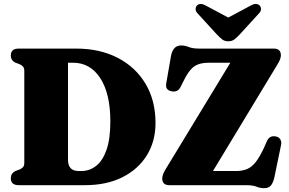

<svg xmlns="http://www.w3.org/2000/svg" viewBox="-20 -949 1480 984"><path d="M35.5 -35Q35.5 -61.5 60 -73L80.5 -80.5Q92.5 -85.5 98.5 -93Q104.5 -100.5 104.5 -114.5V-585.5Q104.5 -599.5 98.5 -607Q92.5 -614.5 80.5 -620L60 -627.5Q35.5 -638.5 35.5 -665Q35.5 -700 76 -700H370.5Q491.5 -700 583 -652.8Q674.5 -605.5 725.8 -519.8Q777 -434 777 -319Q777 -224.5 732.5 -152.8Q688 -81 607 -40.5Q526 0 415.5 0H76Q35.5 0 35.5 -35ZM397 -72.5Q438.5 -72.5 472.2 -98.5Q506 -124.5 525.8 -180.8Q545.5 -237 545.5 -327Q545.5 -468.5 494.2 -548Q443 -627.5 354 -627.5H328.5V-130.5Q328.5 -72.5 383 -72.5ZM1401.5 -618 1071.5 -72.5H1190Q1221 -72.5 1244.8 -82Q1268.5 -91.5 1288.8 -116.2Q1309 -141 1331 -187.5L1347.5 -224.5Q1355.5 -242 1367.2 -247.5Q1379 -253 1394.5 -249.5Q1410.5 -246.5 1417.5 -233.2Q1424.5 -220 1419.5 -201.5L1385.5 -37Q1378.5 -9.5 1367.2 3Q1356 15.5 1333 15.5Q1314.5 15.5 1294.8 7.8Q1275 0 1242 0H847.5Q811.5 0 811.5 -35Q811.5 -53.5 829.5 -83L1160.5 -627.5H1048Q1002 -627.5 974.2 -607.8Q946.5 -588 920 -532.5L907 -506.5Q898.5 -488.5 886.2 -483.2Q874 -478 860 -481Q825.5 -487 832 -522L856.5 -663Q867 -716 908 -716Q927.5 -716 947.5 -708Q967.5 -700 1000.5 -700H1383Q1419.5 -700 1419.5 -665.5Q1419.5 -646.5 1401.5 -618ZM1210 -774Q1194.5 -757.5 1182 -747.5Q1169.5 -737.5 1150 -737.5Q1130.5 -737.5 1118 -747.5Q1105.5 -757.5 1090 -774L993.5 -879.5Q981.5 -892 982.5 -903.8Q983.5 -915.5 990 -921.5Q1007.5 -937 1037.5 -919L1150 -859L1262 -919Q1292.5 -937 1310 -921.5Q1316.5 -915.5 1317.5 -903.8Q1318.5 -892 1306.5 -879.5Z"/></svg>

Font: Fraunces 72pt Soft Black
Style: Regular
Weight: 900
Version: Version 1.000;[b76b70a41]